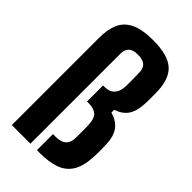

<svg xmlns="http://www.w3.org/2000/svg" viewBox="-241 -880 960 960"><g transform="rotate(45 238.5 -400.0)"><path d="M44 0V-618Q44 -675 61.2 -715.8Q78.5 -756.5 122 -778.2Q165.5 -800 244 -800Q349 -800 394.2 -758.8Q439.5 -717.5 440 -622Q440 -599 440.2 -582.5Q440.5 -566 439 -541.5Q436 -489 415 -459.2Q394 -429.5 352 -416V-396Q398.5 -383 421.2 -352Q444 -321 446 -266Q446.5 -249.5 446.8 -237.2Q447 -225 447 -211.5Q447 -198 446 -178Q443 -109.5 419.2 -70.8Q395.5 -32 351.2 -16Q307 0 243 0H221.5V-113.5H243Q277 -113.5 295.8 -129.8Q314.5 -146 315 -179.5Q315.5 -201.5 315.5 -220.8Q315.5 -240 315 -260.5Q314.5 -314 294.8 -331.5Q275 -349 241 -349H226.5V-462.5H237Q272 -462.5 290.8 -483.5Q309.5 -504.5 310 -544.5Q310 -565 310 -577.8Q310 -590.5 309.8 -603.2Q309.5 -616 309 -637Q309 -666 292.2 -680.5Q275.5 -695 241 -695Q205.5 -695 190.5 -679.2Q175.5 -663.5 175.5 -637.5V0Z"/></g></svg>

Font: Big Shoulders
Style: Bold
Weight: 700
Designer: Patric King
Foundry: XO Type Co
Version: Version 2.002